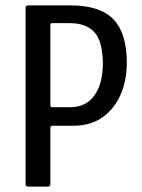

<svg xmlns="http://www.w3.org/2000/svg" viewBox="-20 -693 528 713"><path d="M451 -460Q451 -396 428.5 -343Q406 -290 361.5 -258Q317 -226 252 -226H175Q170 -226 168.5 -223.5Q167 -221 167 -217V-9Q167 0 157 0H85Q75 0 75 -9V-664Q75 -673 85 -673H241Q352 -673 401.5 -621Q451 -569 451 -460ZM167 -303Q167 -295 174 -295H242Q299 -295 330.5 -338.5Q362 -382 362 -459Q361 -540 330.5 -573.5Q300 -607 239 -607H174Q170 -607 168.5 -605.5Q167 -604 167 -598Z"/></svg>

Font: Glory Thin Medium
Style: Regular
Weight: 500
Version: Version 1.011